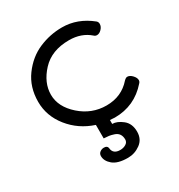

<svg xmlns="http://www.w3.org/2000/svg" viewBox="-175 -631 905 973"><g transform="rotate(-30 277.5 -145.0)"><path d="M38 -248Q38 -334 84 -396.5Q130 -459 195 -487Q260 -515 331 -515Q421 -515 498 -453Q506 -446 506 -435Q506 -419 493 -405.5Q480 -392 466 -392Q456 -392 449 -399Q401 -441 329 -441Q227 -441 169.5 -379Q112 -317 112 -247Q112 -176 178 -117.5Q244 -59 330 -59Q418 -59 473 -122Q484 -133 492 -133Q507 -133 521 -118Q535 -103 535 -89Q535 -80 528 -73Q451 15 335 15Q325 15 307 13V36Q335 36 366 60.5Q397 85 397 133Q397 177 364 201Q331 225 291 225Q232 225 204 201.5Q176 178 176 149Q176 135 186.5 127Q197 119 210 119Q230 119 232 134Q235 171 277 171Q296 171 310.5 162Q325 153 325 137Q325 118 316.5 105.5Q308 93 291 87.5Q274 82 263 80.5Q252 79 233 78V-1Q147 -29 92.5 -97Q38 -165 38 -248Z"/></g></svg>

Font: Happy Monkey
Style: Regular
Weight: 400
Version: Version 1.001